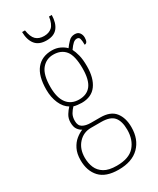

<svg xmlns="http://www.w3.org/2000/svg" viewBox="-238 -788 904 1099"><g transform="rotate(-30 213.5 -238.5)"><path d="M201 241Q117 241 77.5 198.5Q38 156 38 85Q38 42 53 12Q68 -18 90.5 -36Q113 -54 134 -62Q119 -69 107.5 -85Q96 -101 96 -131Q96 -158 109.5 -179.5Q123 -201 136 -214Q105 -232 87.5 -272Q70 -312 70 -362Q70 -453 106.5 -497.5Q143 -542 209 -542Q238 -542 261.5 -531Q285 -520 299 -505Q312 -523 328.5 -540Q345 -557 369 -557Q390 -557 400 -543.5Q410 -530 410 -512Q410 -476 389 -476Q389 -504 385 -516.5Q381 -529 367 -529Q354 -529 342 -518.5Q330 -508 314 -485Q324 -466 331.5 -437Q339 -408 339 -363Q339 -285 306.5 -240.5Q274 -196 209 -196Q198 -196 181.5 -198Q165 -200 157 -203Q143 -189 132.5 -171Q122 -153 122 -126Q122 -95 142.5 -83Q163 -71 197 -71H258Q325 -71 355 -33.5Q385 4 385 66Q385 146 337.5 193.5Q290 241 201 241ZM206 -220Q258 -220 284.5 -255Q311 -290 311 -365Q311 -449 283.5 -483Q256 -517 204 -517Q157 -517 127.5 -481Q98 -445 98 -364Q98 -293 126 -256.5Q154 -220 206 -220ZM203 216Q284 216 320.5 174.5Q357 133 357 67Q357 10 333 -18Q309 -46 249 -46H182Q132 -46 99 -9.5Q66 27 66 85Q66 121 78.5 150.5Q91 180 120.5 198Q150 216 203 216ZM214 -606Q164 -606 140 -635.5Q116 -665 115 -718H134Q141 -672 160.5 -653.5Q180 -635 214 -635Q246 -635 266 -653Q286 -671 293 -718H311Q310 -665 286.5 -635.5Q263 -606 214 -606Z"/></g></svg>

Font: Noto Serif Tamil Condensed Thin
Style: Regular
Weight: 100
Width: 3
Designer: Indian Type Foundry, Tom Grace, and the Monotype Design Team
Foundry: Monotype Imaging Inc.
Version: Version 2.004; ttfautohint (v1.8.4.7-5d5b)